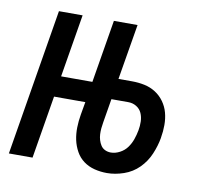

<svg xmlns="http://www.w3.org/2000/svg" viewBox="-64 -591 729 671"><g transform="rotate(10 300.0 -256.0)"><path d="M356 8Q333 8 311.5 2.5Q290 -3 273 -15.5Q256 -28 245.5 -47Q235 -66 230.5 -87Q226 -108 226.5 -131Q227 -154 231 -177L239 -223H128L91 0H7L93 -520H177L140 -297H251L288 -520H372L339 -323H387Q410 -323 431.5 -318.5Q453 -314 471 -302.5Q489 -291 501.5 -273.5Q514 -256 519.5 -235.5Q525 -215 525 -192Q525 -169 521 -147V-146Q516 -117 503.5 -87.5Q491 -58 468.5 -35.5Q446 -13 415.5 -2.5Q385 8 356 8ZM357 -65Q373 -65 389 -73.5Q405 -82 415 -96Q425 -110 430.5 -126Q436 -142 439 -158Q442 -174 441.5 -190Q441 -206 435 -219.5Q429 -233 416 -241Q403 -249 387 -249H327L313 -165Q311 -154 310 -143Q309 -132 309.5 -121.5Q310 -111 313 -101Q316 -91 321.5 -82.5Q327 -74 336.5 -69.5Q346 -65 357 -65Z"/></g></svg>

Font: Iosevka SS04 Extended
Style: Italic
Weight: 400
Width: 7
Italic angle: -9°
Monospace: yes
Designer: Belleve Invis
Foundry: Belleve Invis
Version: Version 19.0.0; ttfautohint (v1.8.4)